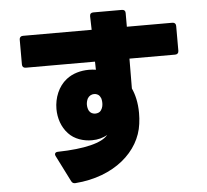

<svg xmlns="http://www.w3.org/2000/svg" viewBox="-59 -886 1119 1038"><g transform="rotate(-5 500.0 -366.5)"><path d="M95 -556H471C471 -541 472 -526 472 -512C460 -514 447 -515 434 -515C390 -515 345 -503 311 -476C265 -440 241 -379 241 -319C241 -270 257 -220 291 -184C323 -149 372 -134 418 -134C450 -134 481 -142 502 -156C471 -115 374 -91 229 -88C214 -88 208 -78 215 -65L286 76C291 86 298 90 309 89C520 73 661 -51 680 -200C683 -221 684 -240 684 -259C684 -316 672 -362 657 -394C657 -451 658 -505 658 -556H906C918 -556 925 -563 925 -575V-710C925 -722 918 -729 906 -729H659C659 -757 659 -782 659 -804C659 -816 652 -822 640 -822H485C473 -822 466 -816 466 -803C467 -778 467 -754 468 -729H95C83 -729 76 -722 76 -710V-575C76 -563 83 -556 95 -556ZM487 -357C488 -354 491 -344 491 -330C491 -318 489 -304 480 -291C474 -281 461 -276 448 -276C435 -276 422 -282 415 -294C410 -303 407 -315 407 -328C407 -339 410 -351 415 -361C423 -375 437 -382 451 -382C465 -382 479 -375 485 -360C486 -359 486 -358 487 -357Z"/></g></svg>

Font: LINE Seed JP App_OTF ExtraBold
Style: Regular
Weight: 800
Designer: LINE & Fontrix & Fontworks
Version: Version 1.013